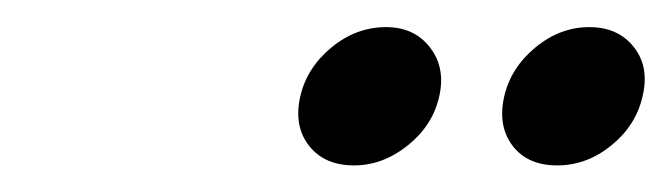

<svg xmlns="http://www.w3.org/2000/svg" viewBox="-20 -675 500 143"><path d="M355.5 -603Q360.4 -624.5 378.7 -639.6Q397 -654.8 418.9 -654.8Q440.4 -654.8 452.1 -639.9Q463.9 -625 458.5 -603Q453.6 -581.5 435.3 -566.7Q417 -551.8 395 -551.8Q373 -551.8 361.8 -566.4Q350.6 -581.1 355.5 -603ZM267.6 -654.8Q288.6 -654.8 300.3 -639.6Q312 -624.5 307.1 -603Q302.2 -581.5 283.7 -566.7Q265.1 -551.8 243.7 -551.8Q221.7 -551.8 210.2 -566.4Q198.7 -581.1 203.6 -603Q208.5 -624.5 226.8 -639.6Q245.1 -654.8 267.6 -654.8Z"/></svg>

Font: Glacial Indifference
Style: Italic
Weight: 400
Designer: Alfredo Marco Pradil
Foundry: Alfredo Marco Pradil
Version: Version 1.312